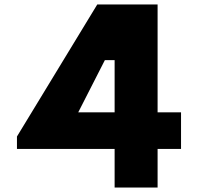

<svg xmlns="http://www.w3.org/2000/svg" viewBox="-20 -845 892 865"><path d="M690 -825H418.3L56.4 -230V-174H496.4V0H690V-174H795.6V-339H690ZM496.4 -574V-339H332.5L452.4 -574Z"/></svg>

Font: Hussar
Style: BdWide
Weight: 700
Foundry: Cannot Into Space Fonts
Version: Version 2.00